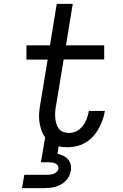

<svg xmlns="http://www.w3.org/2000/svg" viewBox="-20 -755 640 995"><path d="M94 220 106 151H221Q230 151 239 150Q248 149 257 146Q266 143 273.5 136Q281 129 283 120Q284 111 279.5 103.5Q275 96 267 92Q259 88 249.5 87Q240 86 231 86H192L214 -43Q201 -61 194 -82Q187 -103 184 -125Q181 -147 183 -170.5Q185 -194 189 -217L227 -446H117V-520H239L274 -735H357L322 -520H520V-447H310L270 -205Q267 -190 266 -174.5Q265 -159 266.5 -143.5Q268 -128 272 -114Q276 -100 284.5 -88.5Q293 -77 307.5 -71.5Q322 -66 337 -66Q350 -66 363.5 -70Q377 -74 388.5 -82.5Q400 -91 409 -102.5Q418 -114 424 -127Q430 -140 434 -153Q438 -166 440 -179L441 -180H524L523 -179Q520 -156 511.5 -133Q503 -110 491 -88Q479 -66 462 -47.5Q445 -29 423 -16Q401 -3 377 2.5Q353 8 330 8Q318 8 306.5 7Q295 6 284 3L278 42Q293 45 307.5 52Q322 59 332 70Q342 81 346 97Q350 113 347 130Q345 144 338 158Q331 172 320 183Q309 194 295 201.5Q281 209 267 213Q253 217 238 218.5Q223 220 209 220Z"/></svg>

Font: Iosevka Extended Oblique
Style: Regular
Weight: 400
Width: 7
Italic angle: -9°
Monospace: yes
Designer: Belleve Invis
Foundry: Belleve Invis
Version: Version 32.0.1; ttfautohint (v1.8.4)